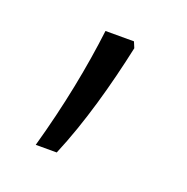

<svg xmlns="http://www.w3.org/2000/svg" viewBox="-61 -175 352 361"><g transform="rotate(20 115.0 6.0)"><path d="M44 129H86C116 58 139 -26 156 -105L151 -117H94C85 -43 69 40 44 129Z"/></g></svg>

Font: Noto Sans Devanagari ExtraCondensed Light
Style: Regular
Weight: 300
Width: 2
Designer: Jelle Bosma - Monotype Design Team
Foundry: Monotype Imaging Inc.
Version: Version 2.004